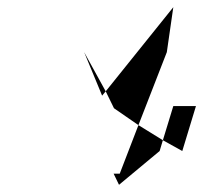

<svg xmlns="http://www.w3.org/2000/svg" viewBox="-20 -795 565 534"><path d="M214 -650 264 -529 274 -541ZM274 -541 297 -494 365 -447 444 -650 462 -775ZM296 -312 311 -281 424 -375 433 -405 365 -447 313 -312ZM433 -405 487 -375 525 -500H462Z"/></svg>

Font: bitstorm
Style: ulcnobl
Weight: 400
Version: Version 0.2